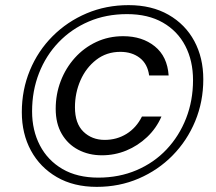

<svg xmlns="http://www.w3.org/2000/svg" viewBox="-20 -724 840 748"><path d="M357 4Q267 4 201.5 -34Q136 -72 100.5 -137.5Q65 -203 65 -287Q65 -374 96.5 -450Q128 -526 185 -583Q242 -640 317.5 -672Q393 -704 481 -704Q571 -704 636.5 -666.5Q702 -629 737 -564Q772 -499 772 -415Q772 -328 740.5 -252Q709 -176 652.5 -118.5Q596 -61 520.5 -28.5Q445 4 357 4ZM377 -119Q326 -119 285 -140.5Q244 -162 220.5 -202.5Q197 -243 197 -300Q197 -357 216.5 -408Q236 -459 271.5 -498.5Q307 -538 355 -560.5Q403 -583 460 -583Q534 -583 583 -543.5Q632 -504 637 -430H561Q555 -475 524.5 -498.5Q494 -522 449 -522Q395 -522 355 -491Q315 -460 293.5 -411Q272 -362 272 -306Q272 -243 305 -211Q338 -179 388 -179Q435 -179 473 -202.5Q511 -226 533 -270H609Q589 -224 553 -190Q517 -156 472 -137.5Q427 -119 377 -119ZM363 -32Q444 -32 512 -61Q580 -90 629 -142Q678 -194 705 -263Q732 -332 732 -412Q732 -487 702 -545Q672 -603 614.5 -636Q557 -669 475 -669Q393 -669 325.5 -640Q258 -611 208.5 -559.5Q159 -508 132 -439Q105 -370 105 -290Q105 -216 135.5 -157.5Q166 -99 223.5 -65.5Q281 -32 363 -32Z"/></svg>

Font: DM Sans 20pt
Style: Italic
Weight: 400
Italic angle: -10°
Version: Version 4.004;gftools[0.9.30]